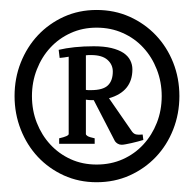

<svg xmlns="http://www.w3.org/2000/svg" viewBox="-20 -726 396 393"><path d="M347.2 -529.3Q347.2 -493.2 334.5 -460.9Q321.8 -428.7 299.1 -404.8Q276.4 -380.9 245.4 -366.9Q214.4 -353 177.7 -353Q141.6 -353 110.8 -366.9Q80.1 -380.9 57.6 -404.8Q35.2 -428.7 22.5 -460.9Q9.8 -493.2 9.8 -529.3Q9.8 -565.9 22.5 -597.9Q35.2 -629.9 57.6 -653.8Q80.1 -677.7 110.8 -691.7Q141.6 -705.6 177.7 -705.6Q214.4 -705.6 245.4 -691.7Q276.4 -677.7 299.1 -653.8Q321.8 -629.9 334.5 -597.9Q347.2 -565.9 347.2 -529.3ZM311 -529.3Q311 -558.1 301 -583.7Q291 -609.4 273.4 -628.4Q255.9 -647.5 231.4 -658.4Q207 -669.4 177.7 -669.4Q148.9 -669.4 124.8 -658.4Q100.6 -647.5 83 -628.4Q65.4 -609.4 55.4 -583.7Q45.4 -558.1 45.4 -529.3Q45.4 -500 55.4 -474.6Q65.4 -449.2 83 -430.2Q100.6 -411.1 124.8 -400.1Q148.9 -389.2 177.7 -389.2Q207 -389.2 231.4 -400.1Q255.9 -411.1 273.4 -430.2Q291 -449.2 301 -474.6Q311 -500 311 -529.3ZM101.1 -431.6V-442.9Q120.6 -447.3 120.6 -451.7V-609.9Q115.7 -608.9 111.1 -608.4Q106.4 -607.9 102.1 -607.4L100.1 -624Q114.3 -627.4 132.8 -629.4Q151.4 -631.3 171.9 -631.3Q192.9 -631.3 208 -627.7Q223.1 -624 232.7 -617.7Q242.2 -611.3 246.6 -602.5Q251 -593.8 251 -584Q251 -538.6 203.1 -524.9L249 -458.5Q252.4 -453.1 256.8 -451.4Q261.2 -449.7 272 -450.7L273.4 -439.5Q268.6 -438 262 -436.3Q255.4 -434.6 249 -433.1Q242.7 -431.6 237.3 -430.7Q231.9 -429.7 229 -429.7Q224.6 -429.7 220.9 -431.9Q217.3 -434.1 215.3 -437L171.9 -521H168Q165 -521 162.1 -521.2Q159.2 -521.5 155.8 -522V-451.7Q155.8 -449.7 159.2 -447.5Q162.6 -445.3 173.8 -442.9V-431.6ZM166.5 -613.3H161.1Q158.2 -613.3 155.8 -612.8V-542Q158.2 -541.5 160.6 -541.5H166Q190.9 -541.5 200.9 -551.3Q210.9 -561 210.9 -579.6Q210.9 -593.8 200 -603.5Q189 -613.3 166.5 -613.3Z"/></svg>

Font: Gentium Basic
Style: Bold
Weight: 700
Designer: J. Victor Gaultney and Annie Olsen
Foundry: SIL International
Version: Version 1.100